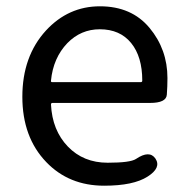

<svg xmlns="http://www.w3.org/2000/svg" viewBox="-20 -577 594 610"><path d="M311 13Q199 13 127 -62Q51 -141 51 -269.5Q51 -398 126 -480Q197 -557 297.5 -557Q398 -557 455 -488.5Q512 -420 512 -329Q512 -302 510 -276Q508 -250 457 -250H147Q142 -250 142 -245Q146 -163 195.5 -111.5Q245 -60 322 -60Q394 -60 412 -72Q455 -101 474 -73Q493 -44 449 -16Q404 13 311 13ZM142 -321Q141 -316 146 -316H427Q432 -316 432 -321Q432 -397 396.5 -440.5Q361 -484 297 -484Q237 -484 194 -440Q149 -393 142 -321Z"/></svg>

Font: Resource Han Rounded KR
Style: Regular
Weight: 400
Designer: Cyano Hao (round all glyphs); Ryoko NISHIZUKA 西塚涼子 (kana, bopomofo & ideographs); Paul D. Hunt (Latin, Greek & Cyrillic)
Foundry: Cyano Hao
Version: 0.990